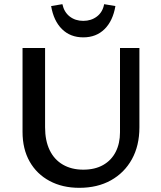

<svg xmlns="http://www.w3.org/2000/svg" viewBox="-20 -888 772 920"><path d="M360 12Q279 12 217.5 -21Q156 -54 122 -114Q88 -174 88 -256V-658H196V-278Q196 -214 218 -168.5Q240 -123 281.5 -99Q323 -75 379 -75Q435 -75 474.5 -97.5Q514 -120 534.5 -160.5Q555 -201 555 -254V-658H648V-278Q648 -190 612 -125Q576 -60 511.5 -24Q447 12 360 12ZM379 -709Q317 -709 277 -748.5Q237 -788 225 -859L279 -868Q287 -830 314 -809Q341 -788 379 -788Q417 -788 444.5 -809Q472 -830 479 -868L533 -859Q521 -788 481 -748.5Q441 -709 379 -709Z"/></svg>

Font: Ysabeau Infant SemiBold
Style: Regular
Weight: 600
Designer: Christian Thalmann (Catharsis Fonts)
Version: Version 2.002; featfreeze: ss01,ss02,lnum